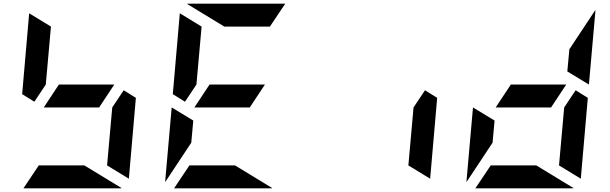

<svg xmlns="http://www.w3.org/2000/svg" viewBox="-20 -1020 3304 1040"><path d="M650 -531 716 -490 678 -52 560 -124 588 -438ZM517 -438H217L299 -562H599ZM166 -469 100 -510 138 -948 256 -876 228 -562ZM437 -124 639 -1Q638 -1 635.5 -0.5Q633 0 632 0H107L190 -124Z M910 -438 1027 -367 1016 -247 875 -34V-41ZM1333 -438H1033L1115 -562H1415ZM982 -469 916 -510 954 -948 1072 -876 1044 -562ZM1253 -124 1455 -1Q1454 -1 1451.5 -0.5Q1449 0 1448 0H923L1006 -124ZM1195 -876 993 -999Q994 -999 996.5 -999.5Q999 -1000 1000 -1000H1525L1442 -876Z M2282 -531 2348 -490 2310 -52 2192 -124 2220 -438Z M2542 -438 2659 -367 2648 -247 2507 -34V-41ZM3098 -531 3164 -490 3126 -52 3008 -124 3036 -438ZM2965 -438H2665L2747 -562H3047ZM3053 -633 3064 -753 3205 -966V-959L3170 -562ZM2885 -124 3087 -1Q3086 -1 3083.5 -0.5Q3081 0 3080 0H2555L2638 -124Z"/></svg>

Font: DSEG7 Modern Mini
Style: Bold Italic
Weight: 700
Italic angle: -5°
Designer: Keshikan(Twitter:@keshinomi_88pro)
Version: Version 0.46